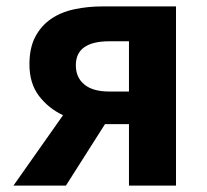

<svg xmlns="http://www.w3.org/2000/svg" viewBox="-20 -580 648 600"><path d="M22 0 177 -220Q132 -241 102 -280Q72 -319 72 -379Q72 -430 90 -464.5Q108 -499 139 -520.5Q170 -542 212 -551Q254 -560 302 -560H530V0H383V-192H308L186 0ZM217 -376Q217 -338 243.5 -316Q270 -294 321 -294H383V-451H321Q270 -451 243.5 -432.5Q217 -414 217 -376Z"/></svg>

Font: Kinto Sans
Style: Bold
Weight: 700
Designer: Authors: Ryoko NISHIZUKA  (kana & ideographs); Paul D. Hunt (Latin, Greek & Cyrillic); Wenlong ZHANG  (bopomofo); Sandol
Foundry: Adobe Systems Incorporated, ookami Inc.
Version: Version 0.001